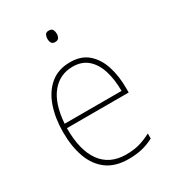

<svg xmlns="http://www.w3.org/2000/svg" viewBox="-178 -821 837 929"><g transform="rotate(-30 240.5 -356.0)"><path d="M253 -538Q315 -538 353 -504.5Q391 -471 408.5 -416Q426 -361 426 -295V-269H81Q80 -146 127.5 -80.5Q175 -15 266 -15Q306 -15 337 -23Q368 -31 407 -51V-23Q375 -6 341.5 2Q308 10 266 10Q192 10 145.5 -24.5Q99 -59 77 -120Q55 -181 55 -261Q55 -338 76.5 -401Q98 -464 142 -501Q186 -538 253 -538ZM253 -513Q181 -513 135.5 -457.5Q90 -402 82 -293H400Q400 -356 384.5 -406Q369 -456 336.5 -484.5Q304 -513 253 -513ZM240 -722Q257 -722 262 -712Q267 -702 267 -690Q267 -677 261.5 -667.5Q256 -658 240 -658Q226 -658 220.5 -667.5Q215 -677 215 -690Q215 -702 220 -712Q225 -722 240 -722Z"/></g></svg>

Font: Noto Sans Lao Looped SemiCondensed Thin
Style: Regular
Weight: 100
Width: 4
Designer: Mark Frömberg, Ben Mitchell
Foundry: The Fontpad Ltd
Version: Version 1.002; ttfautohint (v1.8.4.7-5d5b)